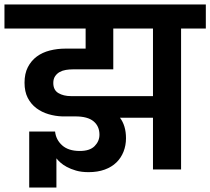

<svg xmlns="http://www.w3.org/2000/svg" viewBox="-41 -760 943 861"><path d="M645 -329V-632H467V-449H286Q270 -449 254.5 -446.5Q239 -444 226.5 -437Q214 -430 206 -418Q198 -406 198 -388Q198 -356 221 -342.5Q244 -329 277 -329ZM645 -232H497Q510 -215 517 -192Q524 -169 524 -140Q524 -108 513 -80Q502 -52 481 -31.5Q460 -11 428.5 0.5Q397 12 356 12Q324 12 300 5Q276 -2 258.5 -11.5Q241 -21 229.5 -31.5Q218 -42 212 -50V81H90V-170H206Q210 -133 238 -108Q266 -83 317 -83Q362 -83 383.5 -105Q405 -127 405 -156Q405 -194 378.5 -216Q352 -238 297 -238H238Q207 -239 176.5 -248Q146 -257 122 -275Q98 -293 83.5 -321Q69 -349 69 -389Q69 -430 84 -459Q99 -488 124 -506.5Q149 -525 182.5 -533.5Q216 -542 252 -542H343V-632H-21V-740H882V-632H771V0H645Z"/></svg>

Font: Poppins SemiBold
Style: Regular
Weight: 600
Designer: Ninad Kale (Devanagari), Jonny Pinhorn (Latin)
Foundry: Indian Type Foundry
Version: Version 3.002 2017